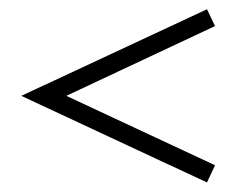

<svg xmlns="http://www.w3.org/2000/svg" viewBox="-20 -489 532 406"><path d="M417.7 -103.2 25 -286.3 417.7 -469.4 434.7 -433.9 120.2 -286.3 434.7 -139.5Z"/></svg>

Font: Playfair 12pt Medium
Style: Regular
Weight: 500
Designer: Claus Eggers Sørensen
Foundry: Claus Eggers Sørensen
Version: Version 2.000;gftools[0.9.28]